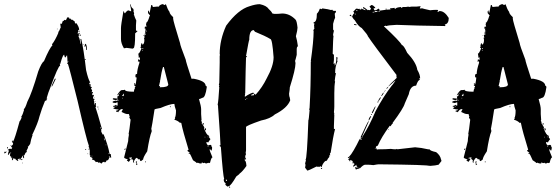

<svg xmlns="http://www.w3.org/2000/svg" viewBox="-32 -773 2688 925"><path d="M291 -689H300.8Q300.8 -683.1 302.7 -683.1H308.6Q310.5 -679.2 310.5 -677.2L314.5 -679.2L328.1 -669.4Q328.1 -659.7 332 -659.7L335.9 -661.6Q348.6 -643.6 349.6 -630.4L343.8 -626.5L345.7 -622.6Q341.8 -614.7 341.8 -610.8L345.7 -612.8H347.7V-599.1L345.7 -595.2Q351.1 -595.2 355.5 -562H357.4V-565.9Q357.4 -568.4 355.5 -585.4H359.4Q371.1 -536.1 382.8 -435.1Q393.1 -390.1 402.3 -376.5V-374.5H398.4V-366.7L402.3 -368.7Q402.8 -364.7 406.2 -364.7L404.3 -360.8V-355Q410.2 -355 410.2 -349.1Q406.2 -348.6 406.2 -345.2Q412.1 -340.8 412.1 -333.5H410.2V-327.6L414.1 -329.6H416V-323.7H412.1V-317.9L414.1 -314L418 -315.9H419.9V-308.1H416V-306.2Q416 -294.4 423.8 -294.4Q423.8 -290.5 419.9 -290.5Q423.8 -271.5 423.8 -269H425.8V-276.9H429.7V-263.2L431.6 -259.3L427.7 -257.3Q437.5 -229.5 459 -151.9Q455.1 -151.4 455.1 -147.9Q455.1 -146 457 -146Q457 -144 455.1 -144Q455.1 -137.7 462.9 -124.5L466.8 -126.5Q488.3 -74.7 496.1 -30.8H502V-26.9L503.9 -13.2L500 -15.1V-13.2L496.1 -15.1H494.1Q492.2 0.5 480.5 0.5Q480.5 6.3 472.7 10.3Q472.7 6.3 468.8 6.3Q457 10.3 457 16.1Q448.2 8.3 447.3 8.3Q447.3 12.2 443.4 12.2Q443.4 9.3 435.5 6.3Q431.6 8.3 429.7 8.3Q423.8 -3.4 412.1 -3.4V-7.3L414.1 -11.2Q405.3 -17.1 402.3 -17.1V-19L404.3 -22.9Q400.4 -22.9 400.4 -26.9V-54.2L396.5 -52.2H394.5V-56.2H398.4V-60.1Q394.5 -64.9 394.5 -65.9L396.5 -69.8Q384.8 -99.6 341.8 -286.6Q302.7 -444.3 294.9 -466.3H291V-470.2Q296.9 -470.2 296.9 -480L293 -478Q293 -490.2 291 -507.3Q283.7 -495.6 281.2 -495.6Q277.3 -505.4 277.3 -509.3Q270.5 -509.3 259.8 -470.2V-466.3H255.9L257.8 -456.5Q248.5 -456.5 209 -347.2Q201.7 -331.1 193.4 -302.2Q195.3 -298.3 195.3 -296.4Q191.4 -287.6 187.5 -286.6Q187.5 -288.6 185.5 -288.6Q168.9 -249 158.2 -212.4Q151.4 -181.6 123 -122.6H125Q117.2 -102.5 113.3 -79.6Q104.5 -65.9 101.6 -65.9L103.5 -62L95.7 -46.4Q97.7 -42.5 97.7 -40.5Q90.8 -40.5 85.9 -24.9H84Q84 -26.9 82 -26.9L84 -17.1V-11.2H80.1L78.1 -22.9L74.2 -21L76.2 -17.1Q66.4 -10.3 66.4 -3.4H62.5V-9.3H60.5Q55.7 -5.4 52.7 -5.4L56.6 0.5L52.7 2.4Q41 -5.4 41 -9.3L37.1 -7.3Q37.1 -11.2 33.2 -11.2L29.3 -1.5H25.4V-3.4Q27.3 -7.3 27.3 -9.3Q24.4 -9.3 19.5 -17.1Q21.5 -17.1 21.5 -19Q16.6 -19 15.6 -26.9Q17.6 -30.3 17.6 -34.7V-36.6Q9.8 -32.7 9.8 -26.9H5.9Q7.3 -41 11.7 -46.4V-48.3H5.9V-52.2Q8.8 -52.2 13.7 -56.2H19.5L23.4 -54.2Q23.4 -57.1 27.3 -62Q22.5 -62 21.5 -69.8Q31.2 -74.2 31.2 -81.5L25.4 -91.3V-95.2H29.3V-91.3H31.2Q39.1 -103 62.5 -189Q64.9 -189 72.3 -206.5L70.3 -210.4Q77.6 -220.7 84 -243.7L82 -247.6Q88.4 -247.6 99.6 -282.7Q121.1 -322.8 152.3 -429.2Q168.9 -472.2 179.7 -478Q207.5 -543.5 220.7 -554.2L218.8 -558.1V-560.1Q232.9 -576.7 250 -616.7Q248 -616.7 248 -618.7Q252 -618.7 261.7 -644Q257.8 -644 257.8 -655.8Q259.8 -655.8 259.8 -659.7H261.7L265.6 -657.7Q270.5 -673.3 271.5 -673.3Q275.4 -671.4 277.3 -671.4L275.4 -675.3L279.3 -677.2H281.2L285.2 -675.3Q291 -684.1 291 -689ZM259.8 -653.8V-649.9H261.7V-653.8ZM242.2 -634.3H246.1V-632.3H242.2ZM347.7 -624.5H351.6V-620.6H347.7ZM349.6 -614.7H353.5V-610.8H349.6ZM351.6 -606.9H353.5Q357.4 -606.4 357.4 -603V-601.1H351.6ZM380.9 -562Q386.7 -554.7 386.7 -534.7V-532.7H382.8V-542.5L380.9 -552.2H378.9V-548.3H375V-550.3Q376.5 -562 380.9 -562ZM367.2 -558.1H371.1V-556.2H367.2ZM377 -487.8H380.9V-483.9H377ZM291 -478H293V-474.1H291ZM232.4 -394H236.3V-392.1Q219.7 -355.5 216.8 -355V-358.9Q216.8 -361.8 232.4 -394ZM400.4 -364.7V-360.8H402.3V-364.7ZM419.9 -302.2H423.8V-300.3H419.9ZM189.5 -298.3V-294.4H191.4V-298.3ZM423.8 -284.7H427.7V-282.7H423.8ZM437.5 -259.3H441.4V-255.4H437.5ZM441.4 -249.5H443.4V-245.6H441.4ZM451.2 -161.6V-153.8H453.1V-161.6ZM468.8 -106.9V-103Q470.7 -99.1 470.7 -97.2H472.7V-99.1Q470.7 -102.5 470.7 -106.9ZM476.6 -75.7V-73.7H480.5V-75.7ZM17.6 -71.8H21.5V-69.8H17.6ZM2 -64H5.9V-58.1H2ZM378.9 -54.2H382.8V-50.3H378.9ZM-9.8 -42.5Q-7.8 -42.5 -7.8 -40.5L-3.9 -42.5H0Q0 -39.6 -7.8 -34.7H-11.7V-36.6Q-9.8 -40.5 -9.8 -42.5ZM17.6 -40.5V-38.6H21.5V-40.5ZM488.3 -34.7V-30.8H490.2V-34.7ZM388.7 -32.7H392.6V-30.8H388.7ZM410.2 -22.9V-19H412.1V-22.9ZM492.2 -21Q492.7 -17.1 496.1 -17.1V-21ZM23.4 -17.1V-15.1H27.3V-17.1ZM76.2 -7.3Q74.2 -3.4 74.2 -1.5H72.3Q72.3 -5.4 68.4 -5.4V-7.3ZM76.2 10.3H78.1V14.2H76.2Z M749.5 -752.9H753.4L759.3 -749H761.2L767.1 -752.9Q775.9 -726.6 784.7 -715.8Q784.7 -706.5 802.2 -690.4V-682.6Q802.2 -673.3 835.4 -565.4Q835.4 -556.2 862.8 -485.4Q862.8 -478 890.1 -395.5V-393.6H901.9Q958.5 -382.8 958.5 -360.4Q961.9 -360.4 964.4 -354.5Q957.5 -301.8 942.9 -301.8Q931.6 -295.9 927.2 -295.9V-293.9Q937 -260.7 937 -247.1V-223.6Q937 -213.9 939 -194.3H937L940.9 -182.6Q939 -178.7 939 -176.8L942.9 -178.7Q942.9 -173.3 952.6 -159.2L950.7 -155.3Q963.9 -120.1 974.1 -120.1Q976.1 -116.2 976.1 -114.3V-108.4Q979 -108.4 981.9 -102.5Q972.2 -90.8 972.2 -86.9L962.4 -88.9V-86.9Q963.9 -73.2 974.1 -73.2Q977.5 -75.2 981.9 -75.2Q984.9 -75.2 987.8 -69.3Q985.8 -69.3 985.8 -67.4Q989.7 -66.9 989.7 -63.5V-57.6L987.8 -47.9Q981.9 -47.9 981.9 -53.7H978V-51.8Q978 -46.4 991.7 -14.6Q985.8 -14.6 980 10.7L976.1 12.7H974.1Q972.2 12.7 972.2 10.7Q964.4 14.6 960.4 14.6Q954.6 12.7 954.6 10.7L950.7 12.7H946.8Q941.9 8.8 940.9 8.8Q939 12.7 939 14.6H933.1Q927.7 14.6 921.4 10.7Q917.5 12.7 915.5 12.7Q915.5 9.8 897.9 -1Q884.3 -31.7 882.3 -32.2Q876.5 -32.2 876.5 -36.1H882.3Q882.3 -38.6 870.6 -45.9Q870.6 -48.8 876.5 -51.8Q849.1 -140.1 841.3 -180.7Q839.4 -180.7 839.4 -182.6L835.4 -180.7Q826.2 -190.9 808.1 -196.3V-198.2L812 -200.2L810.1 -204.1Q815.9 -213.4 815.9 -241.2Q808.1 -263.7 808.1 -272.5Q787.1 -272.5 741.7 -252.9Q712.4 -248 712.4 -245.1Q700.7 -168 696.8 -151.4Q698.7 -147.9 698.7 -143.6V-139.6Q689 -117.2 677.2 -43.9Q657.7 -15.1 657.7 -4.9L647.9 2.9H646Q643.1 2.9 640.1 -6.8Q636.2 -4.9 634.3 -4.9Q634.3 -7.8 626.5 -12.7Q621.1 -12.2 612.8 4.9Q614.7 8.8 614.7 10.7Q610.8 8.8 608.9 8.8V4.9L610.8 1Q608.9 1 605 -6.8Q601.1 -4.9 599.1 -4.9V-8.8H603V-14.6H599.1L589.4 -12.7V-8.8L593.3 -10.7L597.2 -4.9Q589.8 6.8 587.4 6.8Q582.5 1 579.6 1V-2.9H583.5V-4.9Q565.9 -10.3 565.9 -14.6L585.4 -92.8Q585.4 -105.5 589.4 -126H587.4Q591.3 -143.6 597.2 -196.3L591.3 -206.1V-208Q591.3 -210 593.3 -210Q589.4 -219.7 589.4 -223.6H581.5Q572.3 -223.6 554.2 -233.4V-235.4L560.1 -247.1H552.2Q543.9 -244.1 536.6 -231.4Q536.6 -235.4 526.9 -235.4V-239.3L538.6 -243.2V-245.1Q513.2 -247.6 513.2 -252.9Q521 -252.9 521 -258.8H513.2V-262.7Q521 -262.7 526.9 -268.6Q527.3 -264.6 530.8 -264.6H534.7V-280.3Q531.2 -280.3 522.9 -276.4Q520 -278.3 511.2 -278.3V-284.2L524.9 -288.1L528.8 -286.1Q536.6 -289.1 536.6 -292L532.7 -293.9Q528.8 -293.5 528.8 -290Q511.2 -292.5 511.2 -295.9Q511.7 -299.8 515.1 -299.8L534.7 -297.9L532.7 -307.6Q540.5 -310.5 540.5 -313.5V-319.3L532.7 -313.5V-315.4Q547.4 -338.9 554.2 -338.9Q567.9 -338.9 569.8 -340.8Q569.8 -331.1 612.8 -331.1Q613.8 -342.3 618.7 -348.6L616.7 -352.5L620.6 -354.5Q620.6 -360.4 614.7 -360.4V-364.3Q614.7 -366.2 616.7 -366.2L614.7 -370.1V-372.1H618.7V-364.3Q623 -364.3 626.5 -399.4Q620.6 -399.4 620.6 -403.3V-411.1Q620.6 -416 628.4 -417Q628.4 -436.5 640.1 -471.7Q638.2 -475.1 638.2 -479.5H636.2V-475.6H632.3L634.3 -487.3H638.2V-483.4Q642.1 -483.4 642.1 -487.3V-497.1L638.2 -495.1H636.2V-501L634.3 -514.6Q639.6 -514.6 649.9 -540Q647 -540 644 -545.9L647.9 -547.9Q647.9 -549.8 646 -549.8Q647.9 -565.4 651.9 -565.4Q653.8 -562 653.8 -557.6Q663.6 -560.1 663.6 -581.1L661.6 -590.8L665.5 -592.8L663.6 -596.7V-606.4H665.5L669.4 -604.5V-610.4H665.5Q665.5 -613.3 669.4 -627.9H667.5L669.4 -631.8V-635.7L665.5 -633.8V-643.6Q667.5 -643.6 671.4 -645.5Q671.4 -643.6 673.3 -643.6V-647.5L671.4 -655.3Q673.3 -659.2 673.3 -661.1Q671.4 -661.1 671.4 -663.1Q679.2 -663.1 689 -696.3Q690.9 -696.3 690.9 -698.2L681.2 -710V-717.8Q681.6 -721.7 685.1 -721.7H687Q687 -719.7 685.1 -719.7Q687 -716.3 687 -711.9H689L696.8 -749H700.7L704.6 -739.3L724.1 -741.2H733.9Q733.9 -747.6 749.5 -752.9ZM671.4 -626V-620.1H673.3V-626ZM669.4 -616.2V-612.3H671.4V-616.2ZM657.7 -604.5H659.7V-600.6H657.7ZM653.8 -538.1 657.7 -536.1V-542Q653.8 -541.5 653.8 -538.1ZM653.8 -532.2V-528.3H655.8V-532.2ZM753.4 -450.2Q745.6 -426.3 739.7 -385.7H737.8Q737.8 -383.8 739.7 -383.8L733.9 -358.4H739.7L737.8 -354.5V-352.5H739.7Q778.8 -352.5 778.8 -366.2L757.3 -450.2ZM542.5 -325.2V-321.3H544.4V-325.2ZM562 -321.3Q562 -317.9 556.2 -311.5Q558.1 -311.5 562 -309.6Q562.5 -313.5 565.9 -313.5Q564 -316.9 564 -321.3ZM556.2 -301.8V-297.9H558.1V-301.8ZM538.6 -292V-288.1H540.5V-292ZM524.9 -260.7V-258.8H528.8V-260.7ZM786.6 -260.7H790.5V-256.8H786.6ZM946.8 -180.7Q950.7 -180.2 950.7 -176.8V-172.9H946.8ZM954.6 -155.3H956.5Q960.4 -154.8 960.4 -151.4V-145.5H956.5ZM954.6 -114.3V-110.4H956.5V-114.3ZM968.3 -114.3V-112.3H972.2V-114.3ZM968.3 -71.3V-67.4H972.2V-71.3ZM573.7 -57.6V-55.7Q573.7 -52.7 567.9 -49.8V-55.7Q569.8 -55.7 573.7 -57.6ZM622.6 4.9H628.4V6.8Q628.4 7.8 624.5 12.7V14.6Q630.4 14.6 630.4 18.6L624.5 22.5L622.6 8.8ZM667.5 4.9H671.4V8.8H667.5ZM594.7 -751.5H598.1Q598.1 -737.8 610.4 -730L612.3 -720.7H610.4Q614.3 -710.9 614.3 -705.1H612.3Q618.7 -685.1 624.5 -674.3L623 -650.9V-627.9Q623 -624 629.9 -624V-622.1L619.1 -612.3V-610.4Q619.1 -540.5 610.4 -540.5L606.9 -538.6Q581.5 -542.5 577.1 -542.5Q570.3 -540.5 564.9 -540.5Q550.8 -564.5 550.8 -585V-637.2Q550.8 -651.9 561.5 -712.9Q561.5 -718.8 564.9 -718.8Q566.4 -709 570.3 -709Q574.2 -716.3 584 -722.7H589.4Q592.8 -718.8 600.1 -718.8Q600.1 -726.1 594.7 -751.5Z M1219.7 -752.9Q1252 -746.1 1262.7 -729.5Q1274.4 -719.7 1280.3 -708L1290 -706.1H1297.9Q1310.1 -706.1 1327.1 -708Q1363.3 -708 1391.6 -678.7Q1397.9 -673.3 1401.4 -639.6Q1401.4 -628.4 1393.6 -598.6Q1399.4 -579.1 1403.3 -549.8Q1397.5 -548.8 1397.5 -534.2V-508.8Q1391.6 -483.9 1389.6 -479.5L1391.6 -469.7V-467.8Q1391.6 -439 1364.3 -352.5Q1364.3 -343.8 1360.4 -319.3Q1362.3 -315.4 1362.3 -313.5H1360.4Q1364.3 -305.2 1366.2 -290Q1352.5 -252.4 1292 -221.7Q1270.5 -201.2 1225.6 -192.4Q1153.8 -167.5 1153.3 -161.1V-47.9L1151.4 -36.1Q1153.3 -32.2 1153.3 -30.3Q1149.4 -23.9 1149.4 -18.6V-14.6L1153.3 -8.8V-4.9H1149.4V-8.8H1147.5V1Q1153.3 1 1155.3 26.4Q1136.7 53.2 1122.1 63.5Q1122.1 65.9 1106.4 77.1Q1079.1 124 1069.3 124Q1067.4 124 1063.5 126Q1053.7 118.2 1053.7 116.2V114.3L1055.7 110.4Q1045.9 105 1045.9 92.8Q1047.9 88.9 1047.9 86.9Q1042.5 76.7 1032.2 -63.5Q1029.8 -69.3 1026.4 -69.3V-73.2H1030.3Q1030.3 -94.2 1018.6 -256.8V-260.7Q1018.6 -265.1 1016.6 -268.6Q1020.5 -286.6 1024.4 -352.5L1022.5 -356.4L1024.4 -360.4Q1024.4 -364.3 1022.5 -364.3Q1022.5 -368.7 1024.4 -372.1Q1026.4 -436 1026.4 -471.7V-504.9Q1026.4 -506.8 1028.3 -506.8Q1026.4 -510.7 1026.4 -512.7Q1026.4 -580.6 1057.6 -649.4Q1115.2 -727.5 1170.9 -743.2Q1199.7 -752.9 1219.7 -752.9ZM1153.3 -502.9H1157.2V-501Q1157.2 -497.1 1153.3 -497.1Q1151.4 -445.8 1149.4 -323.2H1147.5Q1147.5 -321.3 1149.4 -321.3L1147.5 -311.5V-307.6H1149.4Q1172.4 -323.2 1188.5 -327.1Q1188.5 -322.8 1198.2 -317.4H1200.2Q1231.4 -351.6 1252.9 -395.5Q1286.1 -455.6 1286.1 -497.1Q1279.8 -585 1270.5 -585Q1246.6 -599.6 1196.3 -620.1L1190.4 -627.9Q1168.9 -627.9 1168.9 -581.1Q1167 -581.1 1153.3 -502.9ZM1176.8 -313.5H1188.5L1192.4 -315.4Q1190.4 -319.3 1190.4 -321.3Q1176.8 -316.9 1176.8 -313.5ZM1155.3 -297.9V-295.9H1159.2V-297.9ZM1149.4 -295.9Q1149.9 -292 1153.3 -292V-295.9ZM1055.7 92.8V94.7Q1056.2 98.6 1059.6 98.6H1061.5V92.8ZM1071.3 126H1073.2Q1077.1 126.5 1077.1 129.9L1073.2 131.8L1071.3 127.9Z M1522 -732.4Q1551.3 -728.5 1563 -724.6Q1566.9 -726.6 1568.8 -726.6Q1568.8 -723.6 1574.7 -720.7H1586.4V-714.8L1580.6 -707L1582.5 -687.5Q1578.6 -681.6 1572.8 -658.2V-630.9L1576.7 -625L1572.8 -607.4Q1572.8 -601.1 1574.7 -597.7Q1572.8 -592.3 1570.8 -513.7Q1573.7 -513.7 1576.7 -507.8V-484.4L1574.7 -464.8L1580.6 -468.8V-457Q1585 -457 1588.4 -482.4V-498H1590.3Q1594.2 -497.6 1594.2 -494.1L1592.3 -482.4L1594.2 -478.5Q1582.5 -452.6 1582.5 -421.9L1586.4 -419.9Q1582.5 -403.8 1580.6 -382.8Q1580.6 -380.9 1582.5 -380.9Q1578.6 -361.8 1578.6 -324.2V-259.8Q1578.6 -249 1576.7 -232.4Q1578.6 -229.5 1578.6 -220.7H1576.7Q1576.7 -218.8 1578.6 -218.8Q1576.7 -182.6 1576.7 -166V-150.4L1580.6 -152.3H1582.5Q1572.8 -115.7 1561 -37.1L1557.1 -35.2L1559.1 -31.2L1557.1 -27.3Q1559.1 -27.3 1559.1 -25.4Q1555.2 -23.4 1553.2 -23.4Q1555.2 -19.5 1555.2 -17.6Q1545.4 -6.8 1545.4 -3.9Q1545.4 -1 1537.6 3.9Q1537.6 2 1535.6 2Q1521 16.1 1518.1 31.2H1514.2V27.3Q1508.3 29.3 1508.3 31.2L1504.4 29.3Q1502.4 29.3 1502.4 31.2L1492.7 29.3Q1455.1 48.8 1447.8 48.8Q1447.8 46.9 1438 35.2V33.2L1439.9 21.5Q1438 17.6 1438 15.6Q1438 12.2 1441.9 0L1439.9 -3.9Q1446.8 -3.9 1453.6 -193.4Q1455.6 -193.4 1459.5 -242.2Q1459.5 -244.1 1457.5 -244.1L1459.5 -253.9Q1465.3 -353.5 1465.3 -476.6H1467.3Q1467.3 -478.5 1465.3 -478.5Q1479 -576.2 1479 -623Q1477.1 -627 1477.1 -628.9Q1480 -628.9 1482.9 -636.7Q1481 -640.6 1481 -642.6H1482.9L1481 -646.5V-650.4L1482.9 -660.2H1479V-666Q1494.6 -666 1494.6 -707Q1504.4 -716.3 1508.3 -730.5H1514.2L1518.1 -728.5Q1518.6 -732.4 1522 -732.4ZM1520 35.2V37.1Q1520 41 1516.1 41H1514.2V37.1Q1516.1 37.1 1520 35.2Z M1683.6 -723.6Q1684.1 -719.7 1687.5 -719.7H1689.5V-723.6ZM1774.4 -59.6V-55.7H1776.4V-59.6ZM1710 -112.3V-108.4Q1713.9 -108.4 1713.9 -112.3ZM1677.7 -708V-704.1L1681.6 -702.1Q1679.7 -706.1 1679.7 -708ZM1763.7 -715.8V-711.9Q1767.1 -713.9 1771.5 -713.9V-715.8ZM1791 -719.7V-717.8H1798.8V-719.7ZM1773.4 -719.7V-713.9Q1775.9 -715.8 1787.1 -715.8Q1787.1 -719.7 1783.2 -719.7ZM1759.8 -749Q1766.1 -747.1 1775.4 -737.3V-733.4H1767.6Q1770 -723.6 1773.4 -723.6H1775.4Q1782.2 -723.6 1791 -731.4Q1793.9 -731.4 1796.9 -725.6Q1794.9 -725.6 1794.9 -723.6Q1796.9 -723.6 1796.9 -721.7Q1832.5 -727.5 1849.6 -727.5L1847.7 -731.4V-733.4H1855.5L1869.1 -735.4V-731.4H1875Q1875 -736.8 1900.4 -739.3V-735.4H1906.2V-739.3H1923.8L1935.5 -741.2Q1937.5 -741.2 1937.5 -739.3L1951.2 -741.2H1974.6L1994.1 -743.2V-741.2L1990.2 -733.4Q1994.1 -731.4 1996.1 -731.4L2000 -733.4Q2004.9 -731.4 2040 -723.6Q2057.1 -725.6 2069.3 -725.6H2075.2L2079.1 -723.6L2075.2 -715.8H2079.1L2085 -719.7H2086.9Q2109.4 -719.7 2129.9 -686.5Q2129.9 -659.2 2112.3 -655.3H2110.4L2114.3 -649.4Q2112.3 -649.4 2112.3 -647.5Q1966.8 -649.4 1878.9 -653.3Q1836.4 -651.4 1830.1 -647.5L1826.2 -649.4Q1822.8 -647.5 1818.4 -647.5V-645.5Q1894 -575.2 1904.3 -555.7Q1912.6 -555.7 1929.7 -518.6Q1973.6 -471.7 1978.5 -436.5Q1991.7 -414.6 1992.2 -395.5L1988.3 -397.5V-395.5Q1990.2 -392.1 1990.2 -387.7Q1981.9 -387.7 1972.7 -360.4Q1944.8 -360.4 1937.5 -319.3L1918 -274.4Q1912.6 -252.4 1859.4 -180.7Q1861.3 -180.7 1861.3 -178.7Q1857.9 -178.7 1849.6 -165H1847.7Q1847.7 -167 1845.7 -167Q1805.2 -111.8 1788.1 -71.3Q1779.3 -68.8 1778.3 -63.5L1784.2 -51.8L1788.1 -53.7H1795.9Q1824.7 -53.7 1850.6 -55.7Q1863.3 -53.7 1876 -53.7L1879.9 -55.7Q1881.8 -55.7 1881.8 -53.7Q1962.4 -63.5 1967.8 -63.5Q1997.1 -61.5 2030.3 -53.7H2038.1Q2038.1 -46.9 2069.3 -40Q2088.9 -24.9 2092.8 -4.9Q2094.7 -1.5 2094.7 2.9L2081.1 20.5Q2068.4 24.4 2038.1 26.4V24.4Q2036.1 24.4 2036.1 26.4Q2036.1 21 1792 18.6Q1787.1 18.6 1766.6 22.5Q1749.5 20.5 1737.3 20.5H1727.5Q1718.3 20.5 1702.1 38.1H1698.2V34.2H1696.3V42L1692.4 40L1682.6 43.9Q1678.7 36.1 1678.7 32.2H1680.7Q1684.1 34.2 1688.5 34.2H1692.4L1682.6 24.4H1686.5V20.5L1670.9 30.3Q1670.9 28.3 1668.9 28.3Q1668.9 25.4 1676.8 16.6Q1672.9 16.6 1672.9 10.7H1670.9V14.6H1667V2.9L1655.3 -2.9V4.9H1653.3Q1653.3 1 1645.5 -4.9L1653.3 -12.7V-14.6L1645.5 -10.7L1643.6 -14.6Q1655.3 -16.1 1686.5 -75.2Q1700.7 -104.5 1702.1 -104.5H1704.1Q1704.1 -98.6 1708 -98.6L1710 -102.5V-104.5H1706.1V-114.3Q1738.8 -186 1744.1 -190.4V-186.5Q1711.9 -115.7 1711.9 -114.3H1713.9Q1749.5 -170.4 1777.3 -237.3Q1815.4 -308.6 1855.5 -360.4Q1856.9 -360.4 1873 -383.8H1871.1L1839.8 -356.4V-358.4Q1839.8 -360.4 1878.9 -397.5V-399.4Q1878.9 -403.8 1877 -407.2L1878.9 -411.1Q1761.7 -565.4 1740.2 -598.6Q1740.2 -604.5 1710.9 -637.7Q1694.3 -646 1677.7 -674.8Q1670.9 -680.7 1664.1 -692.4Q1670.4 -708 1673.8 -708V-711.9L1669.9 -717.8Q1671.9 -717.8 1683.6 -731.4H1687.5L1697.3 -729.5Q1697.3 -731.4 1699.2 -731.4Q1699.7 -727.5 1703.1 -727.5H1709L1707 -731.4H1709L1728.5 -723.6V-725.6Q1728.5 -729.5 1716.8 -733.4V-735.4L1718.8 -739.3Q1725.1 -736.3 1740.2 -723.6L1744.1 -725.6Q1748 -723.6 1750 -723.6Q1750 -726.6 1755.9 -729.5Q1755.9 -732.4 1748 -741.2Q1755.9 -749 1759.8 -749ZM1839.8 -151.4H1841.8V-147.5H1839.8ZM1753.9 -213.9H1755.9V-211.9Q1747.1 -192.4 1744.1 -192.4V-194.3Q1744.1 -204.1 1753.9 -213.9ZM1755.9 -223.6H1759.8V-219.7H1755.9ZM1777.3 -260.7V-258.8Q1766.6 -231 1761.7 -227.5H1759.8V-231.4Q1773.9 -260.7 1777.3 -260.7ZM1791 -286.1V-282.2Q1791 -278.3 1787.1 -278.3V-282.2Q1787.6 -286.1 1791 -286.1ZM1800.8 -303.7H1802.7V-301.8Q1793.9 -286.1 1791 -286.1V-290Q1798.3 -303.7 1800.8 -303.7ZM1816.4 -327.1V-325.2Q1811 -312 1804.7 -309.6V-311.5Q1812 -326.2 1816.4 -327.1ZM1818.4 -333H1820.3V-329.1H1818.4ZM1822.3 -338.9H1824.2V-335H1822.3ZM1837.9 -354.5V-352.5Q1837.9 -349.6 1830.1 -344.7V-346.7Q1830.1 -349.6 1837.9 -354.5ZM1673.8 -657.2H1675.8L1685.5 -655.3V-651.4H1683.6L1673.8 -653.3ZM1656.2 -702.1Q1659.2 -702.1 1662.1 -694.3H1660.2Q1652.3 -697.3 1652.3 -700.2ZM1826.2 -731.4H1830.1V-727.5H1826.2Z M2385.7 -752.9H2389.6L2395.5 -749H2397.5L2403.3 -752.9Q2412.1 -726.6 2420.9 -715.8Q2420.9 -706.5 2438.5 -690.4V-682.6Q2438.5 -673.3 2471.7 -565.4Q2471.7 -556.2 2499 -485.4Q2499 -478 2526.4 -395.5V-393.6H2538.1Q2594.7 -382.8 2594.7 -360.4Q2598.1 -360.4 2600.6 -354.5Q2593.8 -301.8 2579.1 -301.8Q2567.9 -295.9 2563.5 -295.9V-293.9Q2573.2 -260.7 2573.2 -247.1V-223.6Q2573.2 -213.9 2575.2 -194.3H2573.2L2577.1 -182.6Q2575.2 -178.7 2575.2 -176.8L2579.1 -178.7Q2579.1 -173.3 2588.9 -159.2L2586.9 -155.3Q2600.1 -120.1 2610.4 -120.1Q2612.3 -116.2 2612.3 -114.3V-108.4Q2615.2 -108.4 2618.2 -102.5Q2608.4 -90.8 2608.4 -86.9L2598.6 -88.9V-86.9Q2600.1 -73.2 2610.4 -73.2Q2613.8 -75.2 2618.2 -75.2Q2621.1 -75.2 2624 -69.3Q2622.1 -69.3 2622.1 -67.4Q2626 -66.9 2626 -63.5V-57.6L2624 -47.9Q2618.2 -47.9 2618.2 -53.7H2614.3V-51.8Q2614.3 -46.4 2627.9 -14.6Q2622.1 -14.6 2616.2 10.7L2612.3 12.7H2610.4Q2608.4 12.7 2608.4 10.7Q2600.6 14.6 2596.7 14.6Q2590.8 12.7 2590.8 10.7L2586.9 12.7H2583Q2578.1 8.8 2577.1 8.8Q2575.2 12.7 2575.2 14.6H2569.3Q2564 14.6 2557.6 10.7Q2553.7 12.7 2551.8 12.7Q2551.8 9.8 2534.2 -1Q2520.5 -31.7 2518.6 -32.2Q2512.7 -32.2 2512.7 -36.1H2518.6Q2518.6 -38.6 2506.8 -45.9Q2506.8 -48.8 2512.7 -51.8Q2485.4 -140.1 2477.5 -180.7Q2475.6 -180.7 2475.6 -182.6L2471.7 -180.7Q2462.4 -190.9 2444.3 -196.3V-198.2L2448.2 -200.2L2446.3 -204.1Q2452.1 -213.4 2452.1 -241.2Q2444.3 -263.7 2444.3 -272.5Q2423.3 -272.5 2377.9 -252.9Q2348.6 -248 2348.6 -245.1Q2336.9 -168 2333 -151.4Q2335 -147.9 2335 -143.6V-139.6Q2325.2 -117.2 2313.5 -43.9Q2293.9 -15.1 2293.9 -4.9L2284.2 2.9H2282.2Q2279.3 2.9 2276.4 -6.8Q2272.5 -4.9 2270.5 -4.9Q2270.5 -7.8 2262.7 -12.7Q2257.3 -12.2 2249 4.9Q2251 8.8 2251 10.7Q2247.1 8.8 2245.1 8.8V4.9L2247.1 1Q2245.1 1 2241.2 -6.8Q2237.3 -4.9 2235.4 -4.9V-8.8H2239.3V-14.6H2235.4L2225.6 -12.7V-8.8L2229.5 -10.7L2233.4 -4.9Q2226.1 6.8 2223.6 6.8Q2218.8 1 2215.8 1V-2.9H2219.7V-4.9Q2202.1 -10.3 2202.1 -14.6L2221.7 -92.8Q2221.7 -105.5 2225.6 -126H2223.6Q2227.5 -143.6 2233.4 -196.3L2227.5 -206.1V-208Q2227.5 -210 2229.5 -210Q2225.6 -219.7 2225.6 -223.6H2217.8Q2208.5 -223.6 2190.4 -233.4V-235.4L2196.3 -247.1H2188.5Q2180.2 -244.1 2172.9 -231.4Q2172.9 -235.4 2163.1 -235.4V-239.3L2174.8 -243.2V-245.1Q2149.4 -247.6 2149.4 -252.9Q2157.2 -252.9 2157.2 -258.8H2149.4V-262.7Q2157.2 -262.7 2163.1 -268.6Q2163.6 -264.6 2167 -264.6H2170.9V-280.3Q2167.5 -280.3 2159.2 -276.4Q2156.2 -278.3 2147.5 -278.3V-284.2L2161.1 -288.1L2165 -286.1Q2172.9 -289.1 2172.9 -292L2168.9 -293.9Q2165 -293.5 2165 -290Q2147.5 -292.5 2147.5 -295.9Q2147.9 -299.8 2151.4 -299.8L2170.9 -297.9L2168.9 -307.6Q2176.8 -310.5 2176.8 -313.5V-319.3L2168.9 -313.5V-315.4Q2183.6 -338.9 2190.4 -338.9Q2204.1 -338.9 2206.1 -340.8Q2206.1 -331.1 2249 -331.1Q2250 -342.3 2254.9 -348.6L2252.9 -352.5L2256.8 -354.5Q2256.8 -360.4 2251 -360.4V-364.3Q2251 -366.2 2252.9 -366.2L2251 -370.1V-372.1H2254.9V-364.3Q2259.3 -364.3 2262.7 -399.4Q2256.8 -399.4 2256.8 -403.3V-411.1Q2256.8 -416 2264.6 -417Q2264.6 -436.5 2276.4 -471.7Q2274.4 -475.1 2274.4 -479.5H2272.5V-475.6H2268.6L2270.5 -487.3H2274.4V-483.4Q2278.3 -483.4 2278.3 -487.3V-497.1L2274.4 -495.1H2272.5V-501L2270.5 -514.6Q2275.9 -514.6 2286.1 -540Q2283.2 -540 2280.3 -545.9L2284.2 -547.9Q2284.2 -549.8 2282.2 -549.8Q2284.2 -565.4 2288.1 -565.4Q2290 -562 2290 -557.6Q2299.8 -560.1 2299.8 -581.1L2297.9 -590.8L2301.8 -592.8L2299.8 -596.7V-606.4H2301.8L2305.7 -604.5V-610.4H2301.8Q2301.8 -613.3 2305.7 -627.9H2303.7L2305.7 -631.8V-635.7L2301.8 -633.8V-643.6Q2303.7 -643.6 2307.6 -645.5Q2307.6 -643.6 2309.6 -643.6V-647.5L2307.6 -655.3Q2309.6 -659.2 2309.6 -661.1Q2307.6 -661.1 2307.6 -663.1Q2315.4 -663.1 2325.2 -696.3Q2327.1 -696.3 2327.1 -698.2L2317.4 -710V-717.8Q2317.9 -721.7 2321.3 -721.7H2323.2Q2323.2 -719.7 2321.3 -719.7Q2323.2 -716.3 2323.2 -711.9H2325.2L2333 -749H2336.9L2340.8 -739.3L2360.4 -741.2H2370.1Q2370.1 -747.6 2385.7 -752.9ZM2307.6 -626V-620.1H2309.6V-626ZM2305.7 -616.2V-612.3H2307.6V-616.2ZM2293.9 -604.5H2295.9V-600.6H2293.9ZM2290 -538.1 2293.9 -536.1V-542Q2290 -541.5 2290 -538.1ZM2290 -532.2V-528.3H2292V-532.2ZM2389.6 -450.2Q2381.8 -426.3 2376 -385.7H2374Q2374 -383.8 2376 -383.8L2370.1 -358.4H2376L2374 -354.5V-352.5H2376Q2415 -352.5 2415 -366.2L2393.6 -450.2ZM2178.7 -325.2V-321.3H2180.7V-325.2ZM2198.2 -321.3Q2198.2 -317.9 2192.4 -311.5Q2194.3 -311.5 2198.2 -309.6Q2198.7 -313.5 2202.1 -313.5Q2200.2 -316.9 2200.2 -321.3ZM2192.4 -301.8V-297.9H2194.3V-301.8ZM2174.8 -292V-288.1H2176.8V-292ZM2161.1 -260.7V-258.8H2165V-260.7ZM2422.9 -260.7H2426.8V-256.8H2422.9ZM2583 -180.7Q2586.9 -180.2 2586.9 -176.8V-172.9H2583ZM2590.8 -155.3H2592.8Q2596.7 -154.8 2596.7 -151.4V-145.5H2592.8ZM2590.8 -114.3V-110.4H2592.8V-114.3ZM2604.5 -114.3V-112.3H2608.4V-114.3ZM2604.5 -71.3V-67.4H2608.4V-71.3ZM2210 -57.6V-55.7Q2210 -52.7 2204.1 -49.8V-55.7Q2206.1 -55.7 2210 -57.6ZM2258.8 4.9H2264.6V6.8Q2264.6 7.8 2260.7 12.7V14.6Q2266.6 14.6 2266.6 18.6L2260.7 22.5L2258.8 8.8ZM2303.7 4.9H2307.6V8.8H2303.7Z"/></svg>

Font: Mister Brush
Style: Regular
Weight: 400
Designer: GGBotNet
Foundry: GGBotNet
Version: 1.00